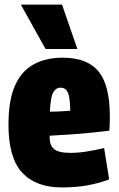

<svg xmlns="http://www.w3.org/2000/svg" viewBox="-20 -809 519 839"><path d="M250 10Q137 10 77 -54.5Q17 -119 17 -264Q17 -371 45.5 -435Q74 -499 127.5 -528Q181 -557 254 -557Q361 -557 410.5 -497Q460 -437 460 -300Q460 -290 459.5 -271Q459 -252 458 -238Q428 -234 383 -229.5Q338 -225 289 -221.5Q240 -218 197 -216Q197 -213 197 -207Q197 -174 216.5 -157.5Q236 -141 289 -141Q322 -141 359.5 -147Q397 -153 435 -162L457 -25Q408 -7 359 1.5Q310 10 250 10ZM198 -321Q221 -321 246.5 -322.5Q272 -324 287 -325Q286 -386 276 -406Q266 -426 245 -426Q225 -426 213 -406Q201 -386 198 -321ZM179 -595 71 -789H251L318 -595Z"/></svg>

Font: Georama SemiCondensed ExtraBold
Style: Regular
Weight: 800
Width: 4
Designer: Jean-Baptiste Levee
Foundry: Production Type
Version: Version 1.000